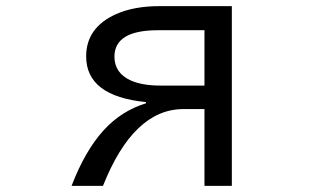

<svg xmlns="http://www.w3.org/2000/svg" viewBox="-20 -585 1040 630"><path d="M740.7 -564.9V24.9H650.9V-227.1H582Q418 -227.1 317.9 24.9H214.8Q259.3 -90.8 319.8 -157.2Q377.9 -221.2 459 -246.1V-250Q262.7 -269.5 262.7 -399.9Q262.7 -494.6 360.8 -538.6Q419.4 -564.9 503.9 -564.9ZM650.9 -485.8H498Q355.5 -485.8 355.5 -398.9Q355.5 -344.7 410.6 -320.3Q448.2 -304.2 505.9 -304.2H650.9Z"/></svg>

Font: BIZ UDPGothic
Style: Regular
Weight: 400
Designer: TypeBank Co., Ltd.
Foundry: Morisawa Inc.
Version: Version 1.051